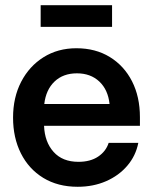

<svg xmlns="http://www.w3.org/2000/svg" viewBox="-20 -715 593 747"><path d="M282.2 11.7Q205.1 11.7 148.4 -22.9Q91.8 -57.6 61.3 -118.4Q30.8 -179.2 30.8 -257.3Q30.8 -335.9 62.3 -396.7Q93.8 -457.5 149.4 -492.4Q205.1 -527.3 277.3 -527.3Q351.6 -527.3 407.2 -493.2Q462.9 -459 493.7 -398.7Q524.4 -338.4 524.4 -259.3V-225.6H151.4Q153.8 -162.6 188.5 -124Q223.1 -85.4 285.2 -85.4Q331.5 -85.4 361.8 -105.7Q392.1 -126 402.8 -159.2H518.1Q508.3 -108.9 475.3 -70.3Q442.4 -31.7 392.6 -10Q342.8 11.7 282.2 11.7ZM152.3 -310.5H406.2Q400.4 -365.7 366.5 -397.7Q332.5 -429.7 279.3 -429.7Q225.6 -429.7 192.1 -397.7Q158.7 -365.7 152.3 -310.5ZM416 -694.8V-610.4H138.2V-694.8Z"/></svg>

Font: Inter Display SemiBold
Style: Regular
Weight: 600
Designer: Rasmus Andersson
Foundry: rsms
Version: Version 4.001;git-9221beed3